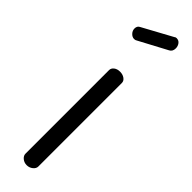

<svg xmlns="http://www.w3.org/2000/svg" viewBox="-248 -694 687 687"><g transform="rotate(45 95.5 -350.5)"><path d="M47.6 -591Q38 -591 30 -599.4Q22 -607.9 22 -618.7Q22 -632 33 -637L145 -698Q148 -701 153 -701Q164.4 -701 170.7 -692.4Q177 -683.9 177 -672.9Q177 -657 165 -651L58.3 -594.1Q54 -591 47.6 -591ZM128 -449V-26Q128 -16 118.1 -8Q108.3 0 95.1 0Q82 0 72.5 -8Q63 -16 63 -26V-449Q63 -459 72 -466Q81 -473 95 -473Q109 -473 118.5 -466Q128 -459 128 -449Z"/></g></svg>

Font: Dosis
Style: Regular
Weight: 400
Designer: Edgar Tolentino, Pablo Impallari, Igino Marini
Foundry: Edgar Tolentino, Pablo Impallari, Igino Marini
Version: Version 1.007;Glyphs 3.1.1 (3134)